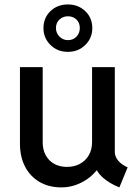

<svg xmlns="http://www.w3.org/2000/svg" viewBox="-20 -813 602 841"><path d="M249 7.8Q193.8 7.8 153.1 -16.1Q112.3 -40 89.8 -83Q67.4 -126 67.4 -184.1V-519H167V-190.9Q167 -142.1 195.3 -112.5Q223.6 -83 271 -82Q304.7 -81.5 329.8 -95.2Q355 -108.9 369.1 -133.3Q383.3 -157.7 383.3 -190.9V-519H482.9V-146.5Q482.9 -127 498 -108.9Q513.2 -90.8 539.1 -80.1L502.9 7.8Q459.5 -9.3 429.7 -35.9Q399.9 -62.5 399.4 -87.9L432.1 -66.4H375L424.3 -99.1Q397.5 -48.8 349.6 -20.5Q301.8 7.8 249 7.8ZM277.3 -585.9Q231.4 -585.9 200.9 -616.2Q170.4 -646.5 170.4 -689.5Q170.4 -734.9 200.9 -764.2Q231.4 -793.5 277.3 -793.5Q322.8 -793.5 353.5 -764.2Q384.3 -734.9 384.3 -689.5Q384.3 -646.5 353.8 -616.2Q323.2 -585.9 277.3 -585.9ZM277.3 -637.2Q300.8 -637.2 315.2 -652.8Q329.6 -668.5 329.6 -689.9Q329.6 -713.4 314.9 -727.5Q300.3 -741.7 277.3 -741.7Q255.9 -741.7 240.5 -727.5Q225.1 -713.4 225.1 -689.5Q225.1 -668.5 240.5 -652.8Q255.9 -637.2 277.3 -637.2Z"/></svg>

Font: Reddit Mono Medium
Style: Regular
Weight: 500
Monospace: yes
Designer: Stephen Hutchings
Foundry: Reddit
Version: Version 1.014